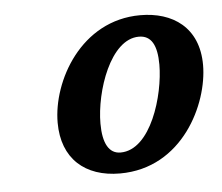

<svg xmlns="http://www.w3.org/2000/svg" viewBox="-36 -757 479 415"><g transform="rotate(-5 204.0 -549.5)"><path d="M209 -381C345 -381 408 -515 408 -599C408 -681 352 -718 282 -718C153 -718 84 -592 84 -502C84 -424 133 -381 209 -381ZM214 -426C189 -426 176 -449 176 -492C176 -562 213 -672 275 -672C302 -672 314 -650 314 -608C314 -542 280 -426 214 -426Z"/></g></svg>

Font: Noto Serif Condensed SemiBold
Style: Italic
Weight: 600
Width: 3
Italic angle: -12°
Designer: Monotype Design Team
Foundry: Monotype Imaging Inc.
Version: Version 2.014